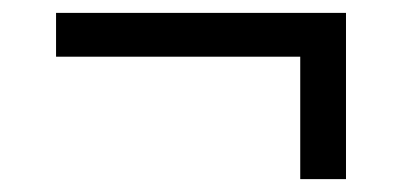

<svg xmlns="http://www.w3.org/2000/svg" viewBox="-20 -359 640 298"><path d="M446 -271H67V-339H517V-81H446Z"/></svg>

Font: IBM Plex Serif Medium
Style: Regular
Weight: 500
Designer: Mike Abbink, Paul van der Laan, Pieter van Rosmalen
Foundry: Bold Monday
Version: Version 2.5